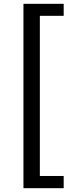

<svg xmlns="http://www.w3.org/2000/svg" viewBox="-20 -871 395 1007"><path d="M103 -851V116H314V52H189V-788H314V-851Z"/></svg>

Font: Alpha Sans Medium
Style: Regular
Weight: 500
Designer: [Spoqa Han Sans Neo] Dong-huui Kim  Younghwa Kang  Yujin Lee  [Noto Sans] Ryoko NISHIZUKA  (kana & ideographs); Paul D. 
Foundry: Spoqa (http://www.spoqa-han-sans.com)
Version: Version 1.100;hotconv 1.0.109;makeotfexe 2.5.65596